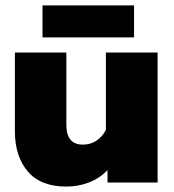

<svg xmlns="http://www.w3.org/2000/svg" viewBox="-20 -674 642 709"><path d="M137 -654H475V-536H137ZM35 -189V-480H225V-213Q225 -140 286 -140Q314 -140 335.5 -154Q357 -168 371 -194V-480H562V0H377V-46Q349 -16 309 -0.5Q269 15 225 15Q130 15 82.5 -41Q35 -97 35 -189Z"/></svg>

Font: Readiness ExtraBold
Style: Regular
Weight: 800
Designer: Katatrad Team
Foundry: CadsonDemak
Version: Version 1.00;January 16, 2020;FontCreator 12.0.0.2550 64-bit